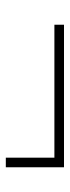

<svg xmlns="http://www.w3.org/2000/svg" viewBox="190 -605 240 660"><g transform="rotate(90 310.0 -275.0)"><path d="M65 -342V-375H555V-175H522V-342Z"/></g></svg>

Font: Renner
Style: Thin
Weight: 200
Version: Version 003.000 ; ttfautohint (v0.97) -l 8 -r 50 -G 200 -x 1